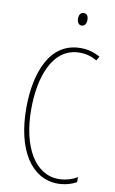

<svg xmlns="http://www.w3.org/2000/svg" viewBox="-100 -963 615 1025"><g transform="rotate(10 207.5 -450.5)"><path d="M269 -911C249 -911 243 -893 243 -877C243 -859 251 -843 268 -843C284 -843 294 -857 294 -878C294 -894 288 -911 269 -911ZM285 -699C312 -699 346 -693 378 -673L391 -696C357 -715 323 -724 285 -724C117 -724 54 -548 54 -358C54 -131 147 10 289 10C327 10 365 -1 390 -16V-43C370 -31 334 -15 289 -15C161 -15 81 -154 81 -357C81 -529 136 -699 285 -699Z"/></g></svg>

Font: Noto Sans Oriya ExtCond Thin
Style: Regular
Weight: 100
Width: 2
Designer: Amélie Bonet and Sol Matas
Foundry: Google LLC
Version: Version 2.006